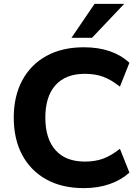

<svg xmlns="http://www.w3.org/2000/svg" viewBox="-20 -960 725 991"><path d="M413 11Q300 11 219 -34Q138 -79 94.5 -160.5Q51 -242 51 -353Q51 -463 94.5 -544.5Q138 -626 219 -671Q300 -716 413 -716Q561 -716 648 -636L599 -513Q553 -549 512 -564Q471 -579 418 -579Q319 -579 266.5 -520.5Q214 -462 214 -353Q214 -244 266.5 -185Q319 -126 418 -126Q471 -126 512 -141Q553 -156 599 -192L648 -69Q606 -31 546 -10Q486 11 413 11ZM349 -765 468 -940H621L455 -765Z"/></svg>

Font: Mulish ExtraBold
Style: Regular
Weight: 800
Designer: Vernon Adams
Foundry: Vernon Adams
Version: Version 3.603; ttfautohint (v1.8.3)